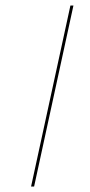

<svg xmlns="http://www.w3.org/2000/svg" viewBox="-20 -678 326 698"><path d="M236 -658H247L104 0H93Z"/></svg>

Font: Ysabeau Infant Hairline
Style: Italic
Weight: 100
Italic angle: -12°
Designer: Christian Thalmann (Catharsis Fonts)
Version: Version 0.003